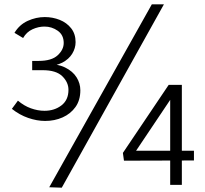

<svg xmlns="http://www.w3.org/2000/svg" viewBox="-20 -856 951 889"><path d="M189 -296Q151 -296 110.5 -310Q70 -324 35 -352L63 -390Q91 -366 123 -354.5Q155 -343 186 -343Q232 -343 264.5 -368Q297 -393 297 -440Q297 -475 268.5 -503Q240 -531 178 -531H129V-574H159Q219 -574 247 -600Q275 -626 275 -657Q275 -694 247.5 -713.5Q220 -733 186 -733Q158 -733 130.5 -720.5Q103 -708 87 -680L47 -704Q70 -742 108.5 -759.5Q147 -777 187 -777Q224 -777 256.5 -764Q289 -751 309.5 -725Q330 -699 330 -661Q330 -633 314.5 -607.5Q299 -582 268.5 -566Q238 -550 191 -550V-561Q246 -561 281.5 -543.5Q317 -526 334.5 -498Q352 -470 352 -438Q352 -392 329.5 -360.5Q307 -329 270 -312.5Q233 -296 189 -296ZM739 -836H683L208 11L266 13ZM768 0V-416H783L602 -146L590 -158H878V-113L554 -112L549 -148L761 -463H822V0Z"/></svg>

Font: Yaldevi Light
Style: Regular
Weight: 300
Designer: Sol Matas, Rajitha Manaperi, Kosala Senevirathne
Foundry: Mooniak
Version: Version 1.100